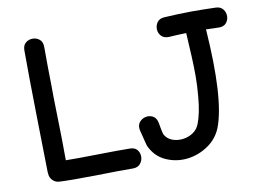

<svg xmlns="http://www.w3.org/2000/svg" viewBox="-78 -835 1270 953"><g transform="rotate(-10 557.5 -359.0)"><path d="M333 2Q465 -1 519 0Q543 0 556 -15Q569 -30 569.5 -50Q570 -70 558 -85Q546 -100 521 -100Q465 -101 358 -99Q250 -97 198 -98Q198 -144 197 -210Q196 -276 194 -346.5Q192 -417 192 -477Q190 -570 190 -671Q190 -696 175 -708.5Q160 -721 140 -721Q120 -721 105 -708.5Q90 -696 90 -671Q90 -537 94 -325Q98 -114 99 -56Q99 -52 100 -47Q101 -27 115 -13.5Q129 0 148 1Q203 4 333 2ZM797 -2Q852 -9 899 -41Q946 -73 967 -125Q1021 -265 996 -617L1059 -615Q1084 -614 1097 -628.5Q1110 -643 1110.5 -662.5Q1111 -682 1099 -698Q1087 -714 1063 -715Q999 -717 945 -717H939Q867 -716 801 -712Q777 -710 766 -694Q755 -678 756 -658.5Q757 -639 770.5 -625Q784 -611 809 -612Q851 -615 896 -616Q900 -548 902.5 -496Q905 -444 905 -397Q905 -350 900 -295Q893 -212 873 -161Q863 -135 839.5 -119.5Q816 -104 787 -101Q758 -98 733.5 -108Q709 -118 697 -141Q694 -149 690.5 -167.5Q687 -186 684 -203Q678 -228 660.5 -236.5Q643 -245 624 -240.5Q605 -236 593 -220.5Q581 -205 586 -181Q586 -181 589 -169Q592 -157 596 -141.5Q600 -126 603 -113.5Q606 -101 607 -99Q633 -42 686 -18.5Q739 5 797 -2Z"/></g></svg>

Font: Balsamiq Sans
Style: Regular
Weight: 400
Designer: Michael Angeles
Foundry: Balsamiq SRL
Version: Version 1.020; ttfautohint (v1.8.4.7-5d5b);gftools[0.9.26]